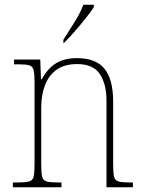

<svg xmlns="http://www.w3.org/2000/svg" viewBox="-20 -786 604 806"><path d="M34 0V-20H52Q86 -20 101.5 -24Q117 -28 121 -44Q125 -60 125 -95V-442Q125 -476 121 -492Q117 -508 102.5 -512Q88 -516 58 -516H39V-536H149L152 -453H155Q181 -500 216 -521Q251 -542 303 -542Q383 -542 419 -497Q455 -452 455 -359V-95Q455 -60 459 -44Q463 -28 478.5 -24Q494 -20 527 -20H538V0H427V-365Q427 -432 399.5 -474.5Q372 -517 304 -517Q250 -517 217 -493Q184 -469 168.5 -427.5Q153 -386 153 -334V-95Q153 -60 157 -44Q161 -28 176.5 -24Q192 -20 226 -20H238V0ZM246 -619Q268 -653 292.5 -692.5Q317 -732 330 -766H374V-756Q363 -739 341 -711Q319 -683 294 -654.5Q269 -626 249 -606H246Z"/></svg>

Font: Noto Serif Lao SemiCondensed Thin
Style: Regular
Weight: 100
Width: 4
Designer: Monotype Design Team
Foundry: Monotype Imaging Inc.
Version: Version 2.003; ttfautohint (v1.8.4.7-5d5b)